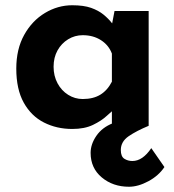

<svg xmlns="http://www.w3.org/2000/svg" viewBox="-20 -479 661 731"><path d="M255 12Q196 12 147.5 -12.5Q99 -37 70.5 -88Q42 -139 42 -218Q42 -292 72 -346Q102 -400 151 -429.5Q200 -459 255 -459Q299 -459 327 -449Q355 -439 374 -423.5Q393 -408 407 -390L416 -437H546V0Q500 19 470 39.5Q440 60 440 92Q440 117 453.5 125.5Q467 134 484 134Q523 134 556 85L606 157Q584 190 545 211Q506 232 471 232Q410 232 367.5 196.5Q325 161 325 103Q325 70 347 38Q369 6 410 -10L422 7L406 26V-95L417 -65Q406 -56 386 -37.5Q366 -19 334 -3.5Q302 12 255 12ZM295 -102Q335 -102 362 -118.5Q389 -135 406 -168V-275Q394 -307 364.5 -326Q335 -345 295 -345Q265 -345 239.5 -329.5Q214 -314 199 -287Q184 -260 184 -225Q184 -190 199 -162Q214 -134 239.5 -118Q265 -102 295 -102Z"/></svg>

Font: Reem Kufi Fun
Style: Bold
Weight: 700
Designer: Khaled Hosny
Version: Version 1.005